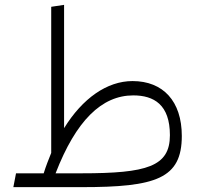

<svg xmlns="http://www.w3.org/2000/svg" viewBox="-20 -771 832 791"><path d="M526 -437C421 -437 320 -366 244 -243V-751L191 -743V-141C180 -114 169 -86 160 -57H46L35 0H316C623 0 729 -35 729 -211C729 -354 652 -437 526 -437ZM316 -57H209C293 -274 399 -378 529 -378C614 -378 680 -340 680 -214C680 -85 586 -57 316 -57Z"/></svg>

Font: FiraGO Light
Style: Regular
Weight: 300
Designer: bBox Type
Foundry: bBox Type GmbH
Version: Version 1.001;PS 001.001;hotconv 1.0.88;makeotf.lib2.5.64775